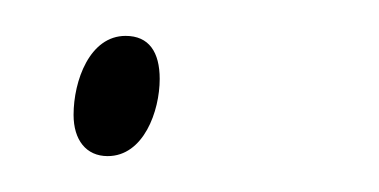

<svg xmlns="http://www.w3.org/2000/svg" viewBox="-20 -84 211 107"><path d="M40 3C60 3 69 -22 69 -40C69 -55 63 -64 50 -64C30 -64 21 -39 21 -20C21 -6 28 3 40 3Z"/></svg>

Font: Noto Sans Condensed Thin
Style: Italic
Weight: 100
Width: 3
Italic angle: -12°
Designer: Monotype Design Team
Foundry: Monotype Imaging Inc.
Version: Version 2.013